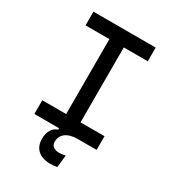

<svg xmlns="http://www.w3.org/2000/svg" viewBox="-213 -807 1012 1127"><g transform="rotate(30 293.0 -243.0)"><path d="M310.5 207Q254.4 207 223.9 179.9Q193.4 152.8 193.4 103.5Q193.4 67.4 207.8 43Q222.2 18.6 249 9.8V-14.6L376 -15.6V0Q324.2 0 295.4 21.5Q266.6 43 266.6 82Q266.6 102.5 281.5 113.8Q296.4 125 323.2 125Q340.3 125 363.3 119.6L354.5 202.6Q343.3 204.6 331.8 205.8Q320.3 207 310.5 207ZM243.7 0V-693.4H341.3V0ZM82 0V-92.8H503.9V0ZM82 -600.6V-693.4H503.9V-600.6Z"/></g></svg>

Font: Cascadia Mono
Style: Regular
Weight: 400
Monospace: yes
Designer: Aaron Bell
Foundry: Saja Typeworks
Version: Version 2102.003